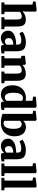

<svg xmlns="http://www.w3.org/2000/svg" viewBox="1774 -2634 872 4460"><g transform="rotate(90 2210.0 -404.0)"><path d="M87.5 -75V-722L16 -735.5V-796L217.5 -819.5H220L249.5 -798.5L250 -582L242.5 -493Q259 -508 287.2 -525.5Q315.5 -543 353.2 -555.2Q391 -567.5 436 -567.5Q500 -567.5 534.8 -544Q569.5 -520.5 583.2 -472Q597 -423.5 597 -348.5V-75.5L658 -66V0H380V-66L433 -75.5V-348Q433 -392.5 427.2 -420Q421.5 -447.5 405.2 -460.2Q389 -473 357.5 -473Q337 -473 317.8 -466.8Q298.5 -460.5 282.2 -450.8Q266 -441 254 -430.5V-75.5L309.5 -66V0H35V-66Z M861.5 11Q816 11 777.5 -9Q739 -29 715.8 -67.2Q692.5 -105.5 692.5 -160Q692.5 -205.5 716.8 -239.8Q741 -274 784.8 -296.8Q828.5 -319.5 887.8 -331.2Q947 -343 1017 -343.5V-363Q1017 -397.5 1009.8 -419.2Q1002.5 -441 981.2 -451.5Q960 -462 918.5 -462Q861 -462 818.2 -446.5Q775.5 -431 751.5 -420L716.5 -492.5Q729.5 -503 764.2 -521.2Q799 -539.5 849.8 -554.2Q900.5 -569 961 -569Q1041 -569 1086.5 -546Q1132 -523 1151.2 -477.5Q1170.5 -432 1170.5 -363.5V-67.5H1222V-4.5Q1210.5 -2 1187 1.5Q1163.5 5 1136.8 7.8Q1110 10.5 1088.5 10.5Q1050 10.5 1037.8 -0.8Q1025.5 -12 1025.5 -43.5V-66.5Q1013 -50.5 990 -32.2Q967 -14 934.8 -1.5Q902.5 11 861.5 11ZM939 -80.5Q957.5 -80.5 979.5 -91.2Q1001.5 -102 1017 -117V-276.5Q962 -276.5 928.2 -262.2Q894.5 -248 879.5 -225.2Q864.5 -202.5 864.5 -176Q864.5 -146 873.8 -124.8Q883 -103.5 899.8 -92Q916.5 -80.5 939 -80.5Z M1335 -75.5V-450.5L1276 -469V-547.5L1457.5 -569H1460.5L1487 -548V-511.5L1486 -488Q1507 -508 1538.2 -526Q1569.5 -544 1607.5 -555.8Q1645.5 -567.5 1687.5 -567.5Q1746.5 -567.5 1784 -546.5Q1821.5 -525.5 1839.5 -478.2Q1857.5 -431 1857.5 -352.5V-75L1913.5 -66.5V0H1641.5V-66L1690 -75V-348Q1690 -394.5 1681.5 -421.8Q1673 -449 1654.5 -461Q1636 -473 1606 -473Q1584.5 -473 1565 -466Q1545.5 -459 1529.5 -449Q1513.5 -439 1502 -430V-75.5L1557 -66V0H1280V-66Z M2178 11Q2133 11 2093.8 -5Q2054.5 -21 2024.5 -54.2Q1994.5 -87.5 1977.8 -139.8Q1961 -192 1961 -264.5Q1961 -345.5 1994.5 -415Q2028 -484.5 2095 -527.2Q2162 -570 2261.5 -570Q2277.5 -570 2292.8 -568Q2308 -566 2321 -563V-722L2225 -736.5V-800L2447 -819.5H2451L2482 -796V-67H2533V-3Q2510.5 1.5 2474 6.8Q2437.5 12 2405.5 12Q2372.5 12 2356.2 1.8Q2340 -8.5 2340 -43.5V-69Q2324 -45.5 2298.2 -27.5Q2272.5 -9.5 2241.2 0.8Q2210 11 2178 11ZM2237.5 -79.5Q2258 -79.5 2274.2 -85.2Q2290.5 -91 2302.2 -100Q2314 -109 2321 -118V-480Q2314.5 -488.5 2296.5 -494.8Q2278.5 -501 2257 -501Q2223.5 -501 2195.8 -480.5Q2168 -460 2151.5 -412Q2135 -364 2134 -281.5Q2133.5 -210 2147 -165.2Q2160.5 -120.5 2184 -100Q2207.5 -79.5 2237.5 -79.5Z M2554.5 -738.5V-796L2751.5 -819.5H2753.5L2786 -800V-508.5Q2801.5 -524.5 2823.2 -538.5Q2845 -552.5 2872.5 -561.2Q2900 -570 2931 -570Q2991 -570 3039.8 -542.2Q3088.5 -514.5 3117.2 -454.2Q3146 -394 3146 -296Q3146 -231 3125.5 -175Q3105 -119 3066 -77.2Q3027 -35.5 2971.2 -12.2Q2915.5 11 2845.5 11Q2780 11 2733.2 3.5Q2686.5 -4 2659.5 -13.2Q2632.5 -22.5 2625.5 -27V-725ZM2869 -472Q2851 -472 2835 -466.5Q2819 -461 2806.5 -452.2Q2794 -443.5 2786 -434.5V-73Q2790.5 -63.5 2808.8 -57.2Q2827 -51 2850.5 -51Q2886 -51 2913.2 -75.8Q2940.5 -100.5 2956.2 -151Q2972 -201.5 2972.5 -279Q2973.5 -349 2960.2 -391.2Q2947 -433.5 2923.2 -452.8Q2899.5 -472 2869 -472Z M3370 11Q3324.5 11 3286 -9Q3247.5 -29 3224.2 -67.2Q3201 -105.5 3201 -160Q3201 -205.5 3225.2 -239.8Q3249.5 -274 3293.2 -296.8Q3337 -319.5 3396.2 -331.2Q3455.5 -343 3525.5 -343.5V-363Q3525.5 -397.5 3518.2 -419.2Q3511 -441 3489.8 -451.5Q3468.5 -462 3427 -462Q3369.5 -462 3326.8 -446.5Q3284 -431 3260 -420L3225 -492.5Q3238 -503 3272.8 -521.2Q3307.5 -539.5 3358.2 -554.2Q3409 -569 3469.5 -569Q3549.5 -569 3595 -546Q3640.5 -523 3659.8 -477.5Q3679 -432 3679 -363.5V-67.5H3730.5V-4.5Q3719 -2 3695.5 1.5Q3672 5 3645.2 7.8Q3618.5 10.5 3597 10.5Q3558.5 10.5 3546.2 -0.8Q3534 -12 3534 -43.5V-66.5Q3521.5 -50.5 3498.5 -32.2Q3475.5 -14 3443.2 -1.5Q3411 11 3370 11ZM3447.5 -80.5Q3466 -80.5 3488 -91.2Q3510 -102 3525.5 -117V-276.5Q3470.5 -276.5 3436.8 -262.2Q3403 -248 3388 -225.2Q3373 -202.5 3373 -176Q3373 -146 3382.2 -124.8Q3391.5 -103.5 3408.2 -92Q3425 -80.5 3447.5 -80.5Z M3841 -75.5V-722L3770.5 -735.5V-796L3971 -819.5H3973.5L4003 -798.5V-75L4068 -66V0H3777V-66Z M4175 -75.5V-722L4104.5 -735.5V-796L4305 -819.5H4307.5L4337 -798.5V-75L4402 -66V0H4111V-66Z"/></g></svg>

Font: Merriweather Light 18pt Black
Style: Regular
Weight: 900
Version: Version 2.100